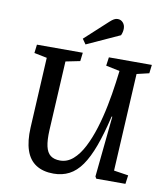

<svg xmlns="http://www.w3.org/2000/svg" viewBox="-99 -1012 964 1109"><g transform="rotate(10 382.5 -458.0)"><path d="M632 -64 717 -51 710 0H539L532 -12L568 -369H564Q540 -266 513 -192.5Q486 -119 454 -73.5Q422 -28 381.5 -7Q341 14 290 14Q228 14 187 -12.5Q146 -39 128 -92.5Q110 -146 114 -225L136 -638L61 -653L67 -703H336L330 -653L246 -636L224 -230Q221 -171 229 -135Q237 -99 258 -83Q279 -67 314 -67Q356 -67 390 -96.5Q424 -126 450.5 -177.5Q477 -229 497 -293.5Q517 -358 531 -428.5Q545 -499 554 -566L563 -636L482 -653L489 -703H741L735 -653L663 -636ZM456 -906Q469 -918 479.5 -924Q490 -930 501 -930Q520 -930 532.5 -916Q545 -902 545 -881Q545 -872 543 -862Q541 -852 536 -841L343 -753L322 -783Z"/></g></svg>

Font: Literata 18pt Medium
Style: Italic
Weight: 500
Italic angle: -2°
Designer: Latin by Veronika Burian and Jose Scaglione. Greek by Irene Vlachou. Cyrillic by Vera Evstafieva
Foundry: TypeTogether
Version: Version 3.103;gftools[0.9.29]